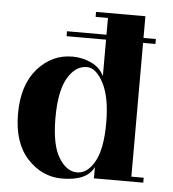

<svg xmlns="http://www.w3.org/2000/svg" viewBox="-50 -716 698 775"><g transform="rotate(5 299.0 -329.0)"><path d="M558 -562H508V-20H558V0H358V-46Q331 12 229 12Q148 12 89 -52Q30 -116 30 -233Q30 -350 88 -416Q146 -482 229 -482Q270 -482 306 -465Q342 -448 358 -414V-562H198V-582H358V-650H308V-670H508V-582H558ZM291 -445Q244 -445 213 -391.5Q182 -338 182 -229.5Q182 -121 213.5 -69.5Q245 -18 287.5 -18Q330 -18 359 -70Q388 -122 388 -226.5Q388 -331 358 -388Q328 -445 291 -445Z"/></g></svg>

Font: Rozha One
Style: Regular
Weight: 400
Designer: Tim Donaldson, Indian Type Foundry
Foundry: Indian Type Foundry
Version: Version 1.300;PS 1.0;hotconv 1.0.78;makeotf.lib2.5.61930; tt